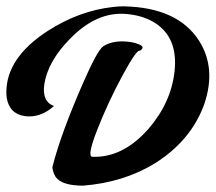

<svg xmlns="http://www.w3.org/2000/svg" viewBox="-20 -587 680 605"><path d="M367 -567H372Q540 -563 607 -459Q662 -373 624 -260Q583 -144 466 -71Q368 -12 242 -2Q174 -2 155 -30Q147 -43 145 -60Q171 -164 242 -326Q286 -427 305 -441Q339 -463 395 -454Q410 -451 421 -446Q435 -439 425 -430Q423 -428 421 -427Q412 -434 366.5 -350Q321 -266 287 -179.5Q253 -93 271 -93Q366 -89 447 -180Q519 -263 530 -362Q542 -472 463 -518Q427 -539 377 -543Q283 -551 198 -462Q132 -394 120 -324Q111 -267 150 -253Q108 -215 59 -221Q9 -228 1 -280Q0 -288 0 -296Q0 -404 128 -488Q228 -553 336 -565Q353 -567 367 -567Z"/></svg>

Font: Sagha
Style: Regular
Weight: 400
Designer: MUHAMMAD YONI
Version: Version 001.000